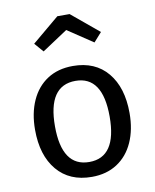

<svg xmlns="http://www.w3.org/2000/svg" viewBox="-89 -860 761 940"><g transform="rotate(-10 292.0 -390.0)"><path d="M527 -264Q527 -182 499 -119.5Q471 -57 418 -22.5Q365 12 292 12Q181 12 119 -62Q57 -136 57 -263Q57 -345 85 -407.5Q113 -470 166 -504.5Q219 -539 293 -539Q404 -539 465.5 -465Q527 -391 527 -264ZM156 -263Q156 -62 292 -62Q428 -62 428 -264Q428 -465 293 -465Q156 -465 156 -263ZM126 -679 261 -792H322L458 -679L418 -634L292 -718L165 -634Z"/></g></svg>

Font: FiraGO
Style: Regular
Weight: 400
Designer: bBox Type
Foundry: bBox Type GmbH
Version: Version 1.001;April 20, 2020;FontCreator 12.0.0.2555 64-bit